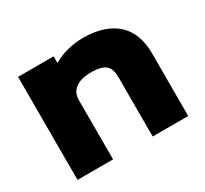

<svg xmlns="http://www.w3.org/2000/svg" viewBox="-132 -830 1088 1020"><g transform="rotate(-30 412.0 -319.5)"><path d="M754 -386V0H536V-368Q536 -415 511 -437Q486 -459 423 -459Q360 -459 326.5 -434Q293 -409 293 -365V0H75V-632H293V-592H295Q333 -615 381 -627Q429 -639 475 -639Q548 -639 600.5 -620.5Q653 -602 687 -569Q721 -536 737.5 -489.5Q754 -443 754 -386Z"/></g></svg>

Font: TypoPRO Sinkin Sans
Style: 900 X Black
Weight: 950
Designer: Keith Bates
Foundry: K-Type
Version: Sinkin Sans (version 1.0)  by Keith Bates   •   © 2014   www